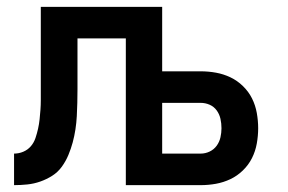

<svg xmlns="http://www.w3.org/2000/svg" viewBox="-20 -540 840 560"><path d="M347 0V-428H206V-279Q206 -259 205.5 -240Q205 -221 204 -201.5Q203 -182 200 -162.5Q197 -143 192 -124.5Q187 -106 179.5 -88Q172 -70 160.5 -54Q149 -38 132.5 -27.5Q116 -17 97.5 -10.5Q79 -4 59.5 -2Q40 0 21 0V-92Q35 -92 48 -97.5Q61 -103 70 -113.5Q79 -124 83.5 -137.5Q88 -151 91 -164.5Q94 -178 95.5 -192Q97 -206 98 -220Q99 -234 99 -247.5Q99 -261 99 -275V-520H453V-332H565Q588 -332 610 -328Q632 -324 652 -314.5Q672 -305 688.5 -289Q705 -273 715 -253Q725 -233 729 -210.5Q733 -188 733 -166Q733 -144 729 -121.5Q725 -99 715 -79Q705 -59 688.5 -43Q672 -27 652 -17.5Q632 -8 610 -4Q588 0 565 0ZM453 -92H565Q579 -92 591.5 -98Q604 -104 612 -115Q620 -126 623 -139.5Q626 -153 626 -166Q626 -180 623 -193.5Q620 -207 612 -218Q604 -229 591.5 -234.5Q579 -240 565 -240H453Z"/></svg>

Font: Iosevka Aile Semibold
Style: Regular
Weight: 600
Designer: Belleve Invis
Foundry: Belleve Invis
Version: Version 31.1.0; ttfautohint (v1.8.4)